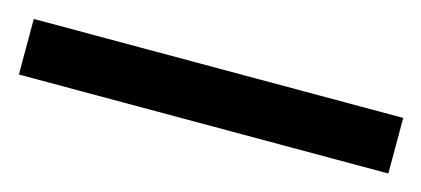

<svg xmlns="http://www.w3.org/2000/svg" viewBox="-26 -14 551 251"><g transform="rotate(15 250.0 111.5)"><path d="M500 149.4H0V74.2H500Z"/></g></svg>

Font: FreeUniversal
Style: Bold
Weight: 700
Version: Version 1.001 March 22, 2017